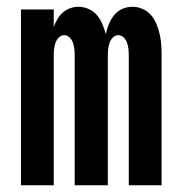

<svg xmlns="http://www.w3.org/2000/svg" viewBox="-20 -548 540 568"><path d="M42 0V-520H139V-468Q143 -480 149.5 -491Q156 -502 165.5 -510.5Q175 -519 187 -523.5Q199 -528 212 -528Q227 -528 242 -521.5Q257 -515 267 -503Q277 -491 283 -476.5Q289 -462 293 -447Q296 -462 302 -476.5Q308 -491 317.5 -503Q327 -515 341.5 -521.5Q356 -528 372 -528Q387 -528 402 -521.5Q417 -515 427 -503Q437 -491 443 -476.5Q449 -462 452.5 -446.5Q456 -431 457 -415.5Q458 -400 458 -384V0H361V-384Q361 -393 360 -402.5Q359 -412 356 -421Q353 -430 346 -437Q339 -444 330 -444Q321 -444 314 -437Q307 -430 304 -421Q301 -412 300 -402.5Q299 -393 299 -384V0H201V-384Q201 -393 200 -402.5Q199 -412 196 -421Q193 -430 186 -437Q179 -444 170 -444Q161 -444 154 -437Q147 -430 144 -421Q141 -412 140 -402.5Q139 -393 139 -384V0Z"/></svg>

Font: Iosevka Term Curly
Style: Bold
Weight: 700
Designer: Belleve Invis
Foundry: Belleve Invis
Version: Version 32.3.0